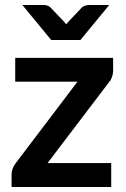

<svg xmlns="http://www.w3.org/2000/svg" viewBox="-20 -743 500 763"><path d="M26 0ZM429.5 -462Q429.5 -449 425 -436.5Q420.5 -424 413 -416L169 -95H422V0H26V-51.5Q26 -60 30 -71.8Q34 -83.5 42 -94L288 -418.5H40.5V-513H429.5ZM69 -723H154.5Q162 -723 168.8 -720.5Q175.5 -718 179.5 -714.5L232.5 -659Q235 -656.5 237.8 -653.2Q240.5 -650 243 -646.5Q248 -653 254 -659L306.5 -714.5Q310.5 -717.5 317.5 -720.2Q324.5 -723 331.5 -723H414L299.5 -584H183.5Z"/></svg>

Font: Lato
Style: Bold
Weight: 700
Designer: Lukasz Dziedzic
Foundry: tyPoland Lukasz Dziedzic
Version: Version 2.007; 2014-02-27